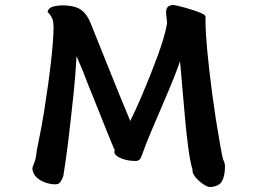

<svg xmlns="http://www.w3.org/2000/svg" viewBox="-20 -689 1040 770"><path d="M649.9 -594.2Q649.9 -607.9 647.9 -619.6Q646 -631.3 646 -638.9Q646 -646.5 647.5 -651.4Q650.4 -662.6 661.1 -666.5Q666 -668.5 673.8 -669.4Q688.5 -667.5 722.2 -658.2Q757.3 -648.4 781.7 -638.7Q800.8 -630.9 803.7 -624L804.2 -623Q804.2 -614.7 804.2 -605.5Q804.2 -518.6 830.6 -315.9Q844.2 -213.4 862.3 -111.3Q869.6 -70.8 874 -51.8Q882.3 -34.2 882.3 -22.5Q882.3 13.2 871.6 35.2Q859.9 59.1 822.8 61H822.3Q807.1 61 781.2 39.1Q766.6 26.9 758.3 13.7Q752 3.9 752 -4.4Q752 -5.9 752.4 -7.3Q742.7 -39.1 735.4 -93.8Q728 -148.9 722.2 -213.4Q716.3 -277.8 712.4 -324.7Q706.5 -397.9 702.1 -443.4Q689.9 -408.7 678.5 -380.1Q667 -351.6 659.7 -334Q644 -296.9 585.9 -160.6Q564.5 -110.4 550.8 -71.3Q544.9 -54.2 539.6 -48.8Q534.2 -43.5 522.5 -43.5Q485.4 -43.5 457 -58.1Q444.8 -64.5 439.5 -74.7Q438.5 -77.1 438.5 -79.1Q438.5 -81.1 439.2 -82.8Q439.9 -84.5 439.9 -85V-85.4Q439.9 -86.4 440.4 -86.9Q438.5 -89.4 433.6 -101.6Q426.8 -117.2 415 -146.5Q373 -252 357.9 -289.1Q342.8 -326.2 333.5 -349.6Q324.2 -373 320.8 -382.1Q317.4 -391.1 314 -399.9Q302.7 -426.8 287.1 -463.9Q282.7 -387.7 276.4 -326.4Q270 -265.1 264.6 -216.8Q259.3 -168.5 253.9 -124.5Q244.6 -47.4 233.9 17.1Q229.5 28.3 226.1 34.4Q222.7 40.5 219.7 43.9Q213.4 50.3 201.2 50.3Q187 50.3 171.6 46.1Q156.2 42 145 35.6Q111.8 16.6 109.9 -12.7Q109.9 -18.6 117.2 -35.9Q124.5 -53.2 127.4 -85Q147.5 -182.1 156.5 -240Q165.5 -297.9 172.4 -346.2Q185.5 -438 191.9 -518.1Q194.8 -553.7 194.8 -575.7Q194.8 -597.7 191.2 -610.1Q187.5 -622.6 172.9 -639.2L170.9 -641.1L171.4 -643.6Q172.9 -652.8 185.5 -659.7Q196.8 -665.5 226.6 -667.5Q257.3 -667.5 278.8 -661.6Q300.3 -655.8 314.7 -641.6Q329.1 -627.4 338.9 -606.2Q348.6 -585 360.4 -553.7L458 -311Q487.8 -237.8 502.4 -204.1Q522.5 -243.7 550.8 -310.1Q584 -388.2 612.8 -466.3Q641.6 -545.4 649.9 -594.2Z"/></svg>

Font: Bakudai
Style: Medium
Weight: 500
Version: Version 1.48